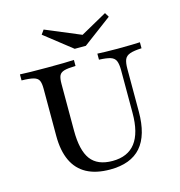

<svg xmlns="http://www.w3.org/2000/svg" viewBox="-112 -859 910 970"><g transform="rotate(-15 342.5 -374.0)"><path d="M345.2 11.3Q272.6 11.3 223.8 -14.9Q175 -41.1 150.4 -93.5Q125.8 -146 125.8 -223.4V-470.2Q125.8 -499.2 119 -513.3Q112.1 -527.4 91.5 -533.1Q71 -538.7 29 -539.5V-571Q68.5 -568.5 172.6 -568.5Q271.8 -568.5 311.3 -571V-539.5Q271 -538.7 251.6 -533.1Q232.3 -527.4 225.8 -513.3Q219.4 -499.2 219.4 -470.2V-225.8Q219.4 -122.6 254.8 -75Q290.3 -27.4 368.5 -27.4Q448.4 -27.4 488.3 -79.4Q528.2 -131.5 528.2 -235.5V-458.9Q528.2 -491.1 521 -508.1Q513.7 -525 493.5 -531.5Q473.4 -537.9 433.9 -539.5V-571Q448.4 -570.2 475 -569.4Q501.6 -568.5 539.5 -568.5Q583.1 -568.5 612.5 -569.4Q641.9 -570.2 656.5 -571V-539.5Q616.9 -537.9 596 -530.6Q575 -523.4 567.7 -506.5Q560.5 -489.5 560.5 -457.3V-233.9Q560.5 -110.5 507.3 -49.6Q454 11.3 345.2 11.3ZM524.2 -758.9 537.9 -736.3 387.9 -624.2H329.8L187.1 -736.3L203.2 -758.9L411.3 -671.8L369.4 -672.6Z"/></g></svg>

Font: Playfair 12pt Medium
Style: Regular
Weight: 500
Designer: Claus Eggers Sørensen
Foundry: Claus Eggers Sørensen
Version: Version 2.000;gftools[0.9.28]